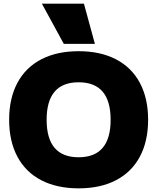

<svg xmlns="http://www.w3.org/2000/svg" viewBox="-20 -1020 860 1050"><path d="M30 -365Q30 -482 75 -566.5Q120 -651 205.5 -695.5Q291 -740 410 -740Q529 -740 614.5 -695.5Q700 -651 745 -566.5Q790 -482 790 -365Q790 -248 745 -163.5Q700 -79 614.5 -34.5Q529 10 410 10Q291 10 205.5 -34.5Q120 -79 75 -163.5Q30 -248 30 -365ZM410 -160Q585 -160 585 -365Q585 -570 410 -570Q235 -570 235 -365Q235 -160 410 -160ZM209 -1000H439L499 -780H329Z"/></svg>

Font: Enso Black
Style: Regular
Weight: 900
Designer: Coji Morishita
Foundry: UNDERFOREST DESIGN
Version: Version 1.000